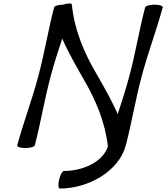

<svg xmlns="http://www.w3.org/2000/svg" viewBox="-20 -843 964 1114"><path d="M294 -800C259 -667 238 -533 202 -400C167 -267 116 -133 80 0C78 9 99 16 127 16C155 16 180 9 182 0C217 -133 238 -267 274 -400C293 -473 317 -546 341 -619C377 -537 426 -452 469 -377C536 -261 590 -135 606 7C575 100 457 149 351 149C342 149 329 172 323 200C316 228 318 251 327 251C491 251 670 152 710 0C745 -133 766 -267 802 -400C837 -533 888 -667 924 -800C926 -809 905 -816 877 -816C849 -816 824 -809 822 -800C787 -667 766 -533 730 -400C711 -327 687 -254 663 -181C627 -263 578 -348 535 -423C466 -542 411 -671 397 -817C396 -825 374 -825 346 -816C321 -816 296 -809 294 -800Z"/></svg>

Font: Nupuram Medium Oblique
Style: Regular
Weight: 500
Designer: Santhosh Thottingal (santhosh.thottingal@gmail.com)
Foundry: SMC
Version: Version 1.000